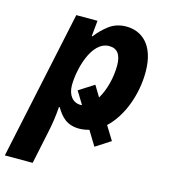

<svg xmlns="http://www.w3.org/2000/svg" viewBox="-150 -648 862 980"><g transform="rotate(15 281.0 -158.0)"><path d="M114 240 149 74C160 23 166 -17 170 -70H174C201 -25 231 10 298 10C316 10 333 7 350 2L397 79L476 28L431 -45C507 -115 551 -239 551 -357C551 -503 475 -556 397 -556C362 -556 331 -546 306 -527C281 -508 259 -486 242 -463H238L246 -546H134L-33 240ZM273 -109C232 -109 205 -143 205 -195C205 -275 243 -437 338 -437C381 -437 402 -408 402 -351C402 -286 384 -218 355 -170L320 -228L240 -177L281 -110C278 -109 276 -109 273 -109Z"/></g></svg>

Font: BC Sans
Style: Bold Italic
Weight: 700
Italic angle: -12°
Designer: Monotype Design Team
Province of B.C.
Foundry: Monotype Imaging Inc.
Version: Version 2.000;GOOG;noto-source:20170915:90ef993387c0